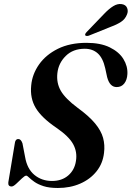

<svg xmlns="http://www.w3.org/2000/svg" viewBox="-20 -926 657 957"><path d="M268.5 11Q225 11 196.8 1.8Q168.5 -7.5 151.2 -19.8Q134 -32 124.8 -41.2Q115.5 -50.5 110.5 -50.5Q103.5 -50.5 89.5 -37Q75.5 -23.5 61 -10Q46.5 3.5 38 3.5Q19 3.5 21.5 -17.5L53.5 -209.5Q55.5 -233 71.5 -233Q84.5 -233 92 -211.5L105 -144Q115 -84.5 151.5 -54.2Q188 -24 239 -24Q288.5 -24 320.2 -51.5Q352 -79 358.5 -123.5Q366 -168 344.8 -207.2Q323.5 -246.5 260.5 -289.5Q187.5 -339 158.2 -387.8Q129 -436.5 135.5 -500Q140.5 -556 174.5 -604.5Q208.5 -653 268.5 -682.8Q328.5 -712.5 411.5 -712.5Q481 -712.5 527 -690Q573 -667.5 595 -632Q617 -596.5 615 -557Q613.5 -528 599.5 -510Q585.5 -492 561.5 -492Q527 -492 514 -541.5L504.5 -585.5Q493 -637 467.2 -660Q441.5 -683 402.5 -683Q344 -683 307.8 -647.2Q271.5 -611.5 266 -561.5Q260.5 -512.5 283.2 -473.2Q306 -434 366.5 -389Q423.5 -347.5 453.8 -311Q484 -274.5 493.8 -238.8Q503.5 -203 498.5 -164Q492.5 -111 461 -71.8Q429.5 -32.5 379.8 -10.8Q330 11 268.5 11ZM500.5 -858.5Q523.5 -882.5 544.8 -895.5Q566 -908.5 586.5 -905.5Q607 -902.5 613.5 -886.5Q620 -870.5 613 -854Q604 -830.5 583.2 -817Q562.5 -803.5 535 -793.5L422 -748Q417 -746.5 412 -746.8Q407 -747 405 -750Q402 -756 412 -766.5Z"/></svg>

Font: Fraunces 72pt SemiBold
Style: Italic
Weight: 600
Italic angle: -16°
Version: Version 1.000;[b76b70a41]